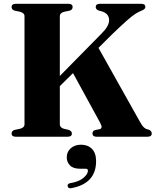

<svg xmlns="http://www.w3.org/2000/svg" viewBox="-20 -720 822 1011"><path d="M295 -65.5Q295 -48.5 316 -42L342.5 -36Q358.5 -29.5 358.5 -17Q358.5 0 336 0H63.5Q41 0 41 -17Q41 -31 57 -36L85.5 -42Q109 -48 109 -65.5V-634.5Q109 -652 85.5 -658L57 -664Q41 -669 41 -683Q41 -700 63.5 -700H340.5Q362.5 -700 362.5 -683Q362.5 -669 347 -664L318 -658Q295 -652 295 -634.5V-320L515.5 -544Q555.5 -583.5 554.5 -615.5Q553.5 -647.5 518.5 -659.5L499.5 -664.5Q484 -670.5 484 -683Q484 -700 506 -700H723.5Q745.5 -700 745.5 -683Q745.5 -671.5 724.5 -663.5Q710.5 -658 694 -647.8Q677.5 -637.5 649.2 -612.8Q621 -588 570.5 -539.5L498.5 -468L717 -78.5Q728.5 -57.5 738.5 -48.5Q748.5 -39.5 763 -37.5Q779 -31 779 -17Q779 0 756.5 0H489Q467 0 467 -17.5Q467 -31 480.5 -35L505 -40Q513.5 -42 514.8 -50Q516 -58 506 -76L364.5 -335L295 -266.5ZM402 168.5Q365.5 168.5 348.5 151Q331.5 133.5 331.5 108.5Q331.5 79 352.8 60.5Q374 42 406.5 42Q442.5 42 464.2 64Q486 86 486 128.5Q486 246 357 270.5Q339.5 274.5 336.5 261Q333 248.5 349 244.5Q396 237 419.5 216.5Q443 196 443 179Q443 168.5 431 168.5Z"/></svg>

Font: Fraunces 72pt
Style: Bold
Weight: 700
Version: Version 1.000;[b76b70a41]